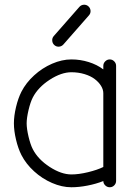

<svg xmlns="http://www.w3.org/2000/svg" viewBox="-20 -789 586 809"><path d="M280.8 -538.6Q318.4 -538.6 353.6 -527.6Q388.9 -516.6 415.3 -496.6V-511.5Q415.3 -522.5 423.3 -530.5Q431.4 -538.6 442.4 -538.6Q453.4 -538.6 461.3 -530.5Q469.2 -522.5 469.2 -511.5V-71.8V-68.6V-26.9Q469.2 -15.9 461.3 -7.9Q453.4 0 442.4 0Q431.6 0 423.6 -7.7Q415.5 -15.4 415.3 -26.1Q384.3 -13.9 348.5 -7Q312.7 0 280.8 0Q241 0 199.3 -18.1Q157.7 -36.1 123.7 -67.1Q89.6 -98.1 70.3 -135.7Q56.4 -163.1 47.5 -200.6Q38.6 -238 38.6 -269.3Q38.6 -300.5 47.5 -337.9Q56.4 -375.2 70.3 -402.6Q89.6 -440.2 123.7 -471.3Q157.7 -502.4 199.3 -520.5Q241 -538.6 280.8 -538.6ZM280.8 -54Q311.8 -54 350.7 -63.4Q389.6 -72.8 415.3 -85.4V-396.2Q415.3 -411.9 405.6 -427.5Q396 -443.1 379 -455.9Q362.1 -468.8 336.2 -476.7Q310.3 -484.6 280.8 -484.6Q238.3 -484.6 189.3 -452.9Q140.4 -421.1 118.2 -378.2Q108.2 -358.9 100.2 -325.3Q92.3 -291.7 92.3 -269.3Q92.3 -246.8 100.2 -213.3Q108.2 -179.7 118.2 -160.4Q140.4 -117.4 189.3 -85.7Q238.3 -54 280.8 -54ZM206.5 -637 314.5 -760Q321.8 -768.3 332.9 -769Q344 -769.8 352.3 -762.5Q360.6 -755.1 361.5 -744Q362.3 -732.9 355 -724.6L247.1 -601.6Q239.7 -593.3 228.6 -592.4Q217.5 -591.6 209.2 -598.9Q200.9 -606.2 200.1 -617.4Q199.2 -628.7 206.5 -637Z"/></svg>

Font: Tecnico
Style: Fino
Weight: 400
Version: Version 1.3